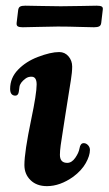

<svg xmlns="http://www.w3.org/2000/svg" viewBox="-20 -632 376 665"><path d="M176.8 -540Q150.9 -540 113.5 -538.8Q76.2 -537.6 58.6 -537.6Q46.4 -537.6 41.5 -540.8Q36.6 -543.9 37.6 -552.7L43 -597.7Q44.4 -606.4 50 -609.4Q55.7 -612.3 67.9 -612.3Q85.4 -612.3 122.6 -611.3Q159.7 -610.4 185.5 -610.4H195.8Q226.6 -610.4 262.5 -611.3Q298.3 -612.3 314.9 -612.3Q327.1 -612.3 332.3 -609.4Q337.4 -606.4 335.9 -597.7L330.6 -552.7Q329.6 -543.9 323.7 -540.8Q317.9 -537.6 305.7 -537.6Q289.1 -537.6 253.7 -538.8Q218.3 -540 187.5 -540ZM87.9 -217.3Q106.9 -307.6 106.9 -339.4Q106.9 -364.7 91.3 -366.2Q78.1 -367.2 68.4 -359.9Q49.3 -345.7 47.4 -331.1Q46.9 -328.6 46.4 -323Q45.9 -317.4 44.9 -313Q43.9 -308.6 42.5 -306.2Q38.6 -299.8 30.8 -300.8Q15.1 -302.7 15.1 -324.2Q15.1 -362.3 42.5 -390.6Q69.8 -418.9 110.8 -434.6Q155.3 -451.7 185.1 -451.7Q204.6 -451.7 217.3 -436.8Q230 -421.9 230 -401.4Q230 -391.6 228.8 -379.6Q227.5 -367.7 225.6 -355.2Q223.6 -342.8 217.8 -306.2Q211.9 -269.5 206.1 -232.4Q204.1 -217.8 198.5 -183.3Q192.9 -148.9 190.2 -128.9Q187.5 -108.9 187.5 -95.7Q187.5 -67.9 212.9 -67.9Q228.5 -67.9 240.7 -85.4Q252.9 -103 255.4 -118.2Q258.3 -136.2 270 -136.2Q278.3 -136.2 284.9 -129.2Q291.5 -122.1 291.5 -112.8Q291.5 -92.8 277.1 -67.1Q262.7 -41.5 233.9 -20Q188 12.7 142.6 12.7Q106.9 12.7 85.7 -8.1Q64.5 -28.8 64.5 -60.5Q64.5 -105 87.9 -217.3Z"/></svg>

Font: Cooper* SemiBold
Style: Italic
Weight: 600
Italic angle: -7°
Designer: Owen Earl
Foundry: indestructible type*
Version: Version 0.001